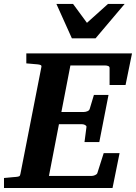

<svg xmlns="http://www.w3.org/2000/svg" viewBox="-35 -937 678 957"><path d="M590.8 -513.2H511.2V-598.1Q511.2 -605.5 503.7 -608.2Q496.1 -610.8 487.8 -610.8H315.9L271 -378.9H383.8Q391.6 -378.9 400.6 -382.6Q409.7 -386.2 412.1 -394L433.1 -463.9H505.9L460 -229H386.2L396 -304.2Q396.5 -307.1 394.5 -309.6Q392.6 -312 389.2 -314Q385.7 -315.9 381.6 -316.9Q377.4 -317.9 374 -317.9H258.8L209 -60.1H421.9Q429.7 -60.1 438.7 -64Q447.8 -67.9 450.2 -74.2L481.9 -173.8H561L525.9 0H-15.1V-49.8Q-3.9 -50.8 7.1 -51.8Q18.1 -52.7 26.4 -53.7Q36.1 -54.7 44.9 -55.2Q56.2 -56.2 60.8 -58.6Q65.4 -61 66.9 -70.8L170.9 -601.1Q173.3 -609.9 168 -612.5Q162.6 -615.2 152.8 -616.2Q144 -616.7 134.8 -617.7Q126.5 -618.7 116.2 -619.4Q106 -620.1 96.2 -621.1V-670.9H623ZM441.4 -746.1H323.2L246.1 -917.5H329.1L398.4 -823.2L503.4 -917.5H586.4Z"/></svg>

Font: Charis SIL Afr
Style: Bold Italic
Weight: 700
Italic angle: -11°
Foundry: SIL International
Version: Version 5.000